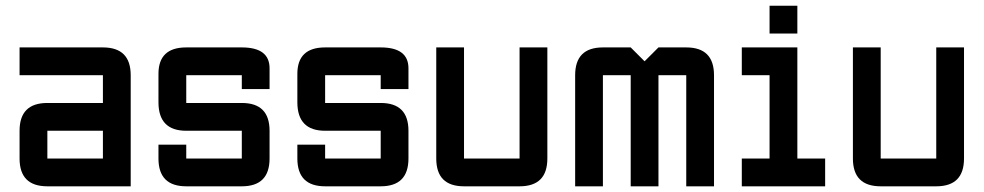

<svg xmlns="http://www.w3.org/2000/svg" viewBox="-20 -655 3458 675"><path d="M439.5 0H146.5Q48.8 0 48.8 -97.7V-195.3Q48.8 -293 146.5 -293H341.8V-390.6H48.8V-488.3H341.8Q439.5 -488.3 439.5 -390.6ZM146.5 -97.7H341.8V-195.3H146.5Z M537.1 -146.5H634.8V-97.7H830.1V-195.3H634.8Q537.1 -195.3 537.1 -295.4V-395.5Q537.1 -488.3 634.8 -488.3H830.1Q927.7 -488.3 927.7 -415V-341.8H830.1V-390.6H634.8V-293H830.1Q927.7 -293 927.7 -195.3V-97.7Q927.7 0 830.1 0H634.8Q537.1 0 537.1 -97.7Z M1025.4 -146.5H1123V-97.7H1318.4V-195.3H1123Q1025.4 -195.3 1025.4 -295.4V-395.5Q1025.4 -488.3 1123 -488.3H1318.4Q1416 -488.3 1416 -415V-341.8H1318.4V-390.6H1123V-293H1318.4Q1416 -293 1416 -195.3V-97.7Q1416 0 1318.4 0H1123Q1025.4 0 1025.4 -97.7Z M1806.6 -488.3H1904.3V-97.7Q1904.3 0 1806.6 0H1611.3Q1513.7 0 1513.7 -97.7V-488.3H1611.3V-97.7H1806.6Z M2197.3 -390.6H2099.6V0H2002V-390.6Q2002 -488.3 2099.6 -488.3H2197.3L2246.1 -439.5L2294.9 -488.3H2392.6Q2490.2 -488.3 2490.2 -390.6V0H2392.6V-390.6H2294.9V0H2197.3Z M2685.5 -537.1V-634.8H2783.2V-537.1ZM2587.9 0V-97.7H2685.5V-390.6H2587.9V-488.3H2783.2V-97.7H2880.9V0Z M3271.5 -488.3H3369.1V-97.7Q3369.1 0 3271.5 0H3076.2Q2978.5 0 2978.5 -97.7V-488.3H3076.2V-97.7H3271.5Z"/></svg>

Font: BabelStone Runic
Style: Regular
Weight: 400
Designer: Andrew West
Foundry: BabelStone
Version: Version 7.004 November 9, 2023